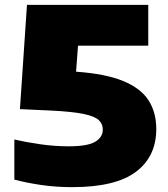

<svg xmlns="http://www.w3.org/2000/svg" viewBox="-20 -760 691 790"><path d="M277 10Q209.5 10 149.8 1.2Q90 -7.5 39 -21V-186Q86.5 -175 145.5 -166.5Q204.5 -158 263 -158Q340.5 -158 371.8 -176.8Q403 -195.5 403 -227Q403 -249.5 387 -265.2Q371 -281 325.8 -290.8Q280.5 -300.5 192 -305L62 -311L91 -740H590V-572H301L293 -465Q414 -456.5 486.5 -426.8Q559 -397 591 -347.5Q623 -298 623 -229Q623 -116 539.2 -53Q455.5 10 277 10Z"/></svg>

Font: Encode Sans Expanded Expanded Black
Style: Regular
Weight: 900
Width: 7
Designer: Multiple Designers
Foundry: Impallari Type
Version: Version 3.000; ttfautohint (v1.8.3) -l 8 -r 50 -G 200 -x 14 